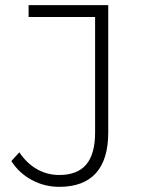

<svg xmlns="http://www.w3.org/2000/svg" viewBox="-20 -720 556 745"><path d="M210 5Q153 5 103.5 -21.5Q54 -48 24 -95L55 -129Q84 -86 123.5 -63.5Q163 -41 210 -41Q280 -41 314.5 -81.5Q349 -122 349 -206V-654H91V-700H400V-206Q400 -101 352 -48Q304 5 210 5Z"/></svg>

Font: Hilab Light
Style: Regular
Weight: 300
Designer: Cristianderson Lima
Foundry: Cristianderson
Version: Version 1.0